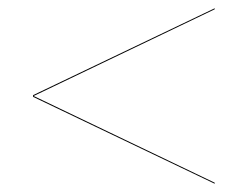

<svg xmlns="http://www.w3.org/2000/svg" viewBox="-20 -620 600 465"><path d="M60 -385.5V-389.5L500 -600V-597.5L61.5 -387.5L500 -177.5V-175Z"/></svg>

Font: Bodoni* 72pt Fatface
Style: Regular
Weight: 900
Version: Version 2.3